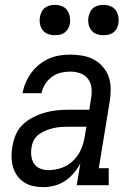

<svg xmlns="http://www.w3.org/2000/svg" viewBox="-20 -763 540 791"><path d="M158 8Q137 8 116.5 3.5Q96 -1 79 -12Q62 -23 50.5 -39.5Q39 -56 33.5 -75.5Q28 -95 27.5 -116.5Q27 -138 31 -159Q35 -184 45 -208Q55 -232 74 -250Q93 -268 116.5 -280Q140 -292 165 -299Q190 -306 214.5 -308.5Q239 -311 263 -311H348L355 -357Q359 -378 357 -399.5Q355 -421 343 -437.5Q331 -454 311 -461Q291 -468 270 -468Q250 -468 230.5 -463.5Q211 -459 194 -446.5Q177 -434 166 -416.5Q155 -399 151 -379H73Q77 -402 86 -423Q95 -444 109 -463Q123 -482 141.5 -497Q160 -512 181.5 -521.5Q203 -531 225.5 -534.5Q248 -538 270 -538Q295 -538 320.5 -533.5Q346 -529 367 -517.5Q388 -506 404 -487.5Q420 -469 428 -446Q436 -423 436 -397Q436 -371 432 -345L387 -70H428V0H296L311 -90Q300 -69 284 -50Q268 -31 247.5 -17.5Q227 -4 204 2Q181 8 158 8ZM180 -62Q207 -62 234 -71.5Q261 -81 281.5 -101Q302 -121 313.5 -147Q325 -173 329 -200L336 -241H263Q248 -241 232.5 -240Q217 -239 201.5 -235.5Q186 -232 170.5 -226Q155 -220 141.5 -210.5Q128 -201 120 -186.5Q112 -172 110 -156Q107 -139 109 -121Q111 -103 120 -89Q129 -75 145.5 -68.5Q162 -62 180 -62ZM406 -618Q391 -618 377.5 -623Q364 -628 355.5 -639.5Q347 -651 344.5 -665.5Q342 -680 345 -695Q347 -705 352 -715Q357 -725 366 -731.5Q375 -738 385.5 -740.5Q396 -743 406 -743Q421 -743 435 -737.5Q449 -732 457 -720.5Q465 -709 467.5 -694.5Q470 -680 468 -665Q466 -655 460.5 -645Q455 -635 446 -628.5Q437 -622 426.5 -620Q416 -618 406 -618ZM206 -618Q191 -618 177.5 -623Q164 -628 155.5 -639.5Q147 -651 144.5 -665.5Q142 -680 145 -695Q147 -705 152 -715Q157 -725 166 -731.5Q175 -738 185.5 -740.5Q196 -743 206 -743Q221 -743 235 -737.5Q249 -732 257 -720.5Q265 -709 267.5 -694.5Q270 -680 268 -665Q266 -655 260.5 -645Q255 -635 246 -628.5Q237 -622 226.5 -620Q216 -618 206 -618Z"/></svg>

Font: Iosevka Curly Slab Oblique
Style: Regular
Weight: 400
Italic angle: -9°
Monospace: yes
Designer: Belleve Invis
Foundry: Belleve Invis
Version: Version 11.1.0; ttfautohint (v1.8.3)